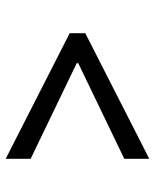

<svg xmlns="http://www.w3.org/2000/svg" viewBox="48 -633 563 699"><g transform="rotate(90 329.5 -283.5)"><path d="M558.2 -22.7 100.9 -255.7V-312.5L558.2 -545.5V-454.5L210.2 -286.9V-281.2L558.2 -113.6Z"/></g></svg>

Font: Linik Sans
Style: Regular
Weight: 400
Designer: Rasmus Andersson (font), Marc Monis (original base), Kil Hyung-jin (Pretendard portions), Cristiano Sobral (main changes
Foundry: rsms
Version: Version 3.018;May 31, 2022;FontCreator 14.0.0.2814 64-bit; t